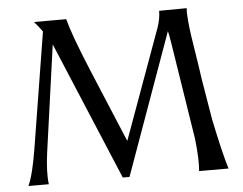

<svg xmlns="http://www.w3.org/2000/svg" viewBox="-50 -763 1044 825"><g transform="rotate(-5 471.5 -351.0)"><path d="M40 0Q62 -48 80 -161L160 -656Q143 -680 125 -700H264Q283 -628 347 -474L480 -156L651 -627Q665 -666 665 -701L784 -702Q782 -683 785 -649.5Q788 -616 792.5 -584.5Q797 -553 806.5 -494.5Q816 -436 821 -397L851 -217Q882 -67 903 0H776Q781 -47 771 -138L704 -564Q700 -589 695 -611L476 -1H447L197 -597L133 -139Q121 -52 128 0Z"/></g></svg>

Font: Coconat
Style: Regular
Weight: 400
Designer: Sara Lavazza
Foundry: Collletttivo
Version: Version 1.000;Glyphs 3.2 (3217)